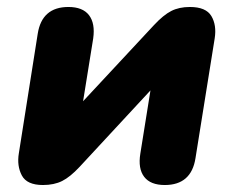

<svg xmlns="http://www.w3.org/2000/svg" viewBox="-20 -521 668 550"><path d="M103 9Q57 9 42.5 -18.5Q28 -46 34 -82L88 -424Q100 -501 176 -501Q217 -501 235 -477.5Q253 -454 247 -411L218 -231L421 -449Q448 -478 470.5 -489.5Q493 -501 524 -501Q570 -501 585.5 -475Q601 -449 595 -411L540 -68Q528 9 452 9Q411 9 393 -14.5Q375 -38 382 -81L411 -262L208 -43Q181 -14 158 -2.5Q135 9 103 9Z"/></svg>

Font: Nunito Black
Style: Italic
Weight: 900
Italic angle: -9°
Designer: Vernon Adams
Foundry: Vernon Adams
Version: Version 3.601; ttfautohint (v1.8.2.53-6de2)